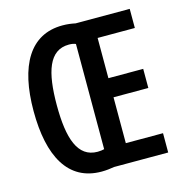

<svg xmlns="http://www.w3.org/2000/svg" viewBox="-107 -819 875 922"><g transform="rotate(-15 330.0 -357.5)"><path d="M285 -721C123 -721 45 -584 45 -359C45 -134 120 6 286 6C310 6 331 3 349 0H618V-96H433V-324H606V-419H433V-619H618V-714H349C330 -718 310 -721 285 -721ZM291 -624C305 -624 316 -622 325 -618V-95C317 -93 306 -91 292 -91C193 -91 160 -192 160 -358C160 -522 192 -624 291 -624Z"/></g></svg>

Font: Noto Sans Display Condensed Medium
Style: Regular
Weight: 500
Width: 3
Designer: Monotype Design Team
Foundry: Monotype Imaging Inc.
Version: Version 1.900